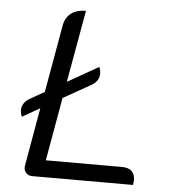

<svg xmlns="http://www.w3.org/2000/svg" viewBox="-51 -756 724 804"><g transform="rotate(5 310.5 -354.5)"><path d="M540 -19Q540 -14 538 0H114Q97 0 87 -12Q77 -24 80 -41L123 -286L49 -244Q43 -258 43 -271Q43 -287 51.5 -300Q60 -313 75 -321L136 -356L186 -639Q192 -673 215.5 -691Q239 -709 278 -709L224 -406L354 -480Q360 -467 360 -453Q360 -421 329 -403L212 -337L165 -71H485Q540 -71 540 -19Z"/></g></svg>

Font: K2D Light
Style: Italic
Weight: 300
Italic angle: -10°
Designer: Katatrad Aksorn Co.,Ltd.
Foundry: Cadson Demak Co.,Ltd.
Version: Version 1.000; ttfautohint (v1.6)